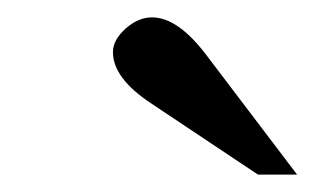

<svg xmlns="http://www.w3.org/2000/svg" viewBox="-20 -719 373 221"><path d="M322 -518H277L154 -600Q110 -629 110 -659Q110 -673 124.5 -686Q139 -699 155 -699Q185 -699 218 -655Z"/></svg>

Font: GFS Didot
Style: Bold Italic
Weight: 700
Italic angle: -12°
Designer: Designed by Takis Katsoulidis and George D. Matthiopoulos.
Foundry: Designed by Takis Katsoulidis and George D. Matthiopoulos.
Version: Version 1.0